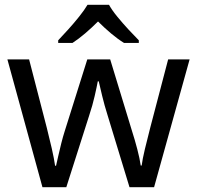

<svg xmlns="http://www.w3.org/2000/svg" viewBox="-20 -786 826 805"><path d="M431 -303Q418 -344 408.5 -383.5Q399 -423 394 -445H390Q386 -423 377 -383.5Q368 -344 354 -302L258 -1H158L11 -537H102L176 -251Q187 -208 197 -164Q207 -120 211 -91H215Q219 -108 224.5 -133Q230 -158 237 -185.5Q244 -213 251 -235L346 -537H442L534 -235Q545 -201 555.5 -161Q566 -121 570 -92H574Q577 -117 587.5 -161Q598 -205 610 -251L685 -537H775L626 -1H523ZM437 -766Q449 -744 471.5 -716.5Q494 -689 518.5 -662.5Q543 -636 562 -617V-606H500Q474 -622 446 -645.5Q418 -669 391 -696Q364 -669 337 -646Q310 -623 284 -606H224V-617Q243 -637 266.5 -663Q290 -689 312 -716.5Q334 -744 347 -766Z"/></svg>

Font: Noto Sans Tamil Supplement
Style: Regular
Weight: 400
Designer: Ek Type
Foundry: Ek Type
Version: Version 2.001; ttfautohint (v1.8.4.7-5d5b)